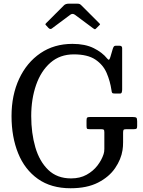

<svg xmlns="http://www.w3.org/2000/svg" viewBox="-20 -994 762 1024"><path d="M460 -370H687Q702 -370 706.8 -366.5Q711.5 -363 711.5 -347V-322Q711.5 -311 708 -308Q704.5 -305 693 -305H653Q641.5 -305 639 -301.2Q636.5 -297.5 636.5 -286V-236Q636.5 -223.5 635.8 -214Q635 -204.5 633.5 -193.5Q626 -144.5 594 -97.5Q562 -50.5 503 -20.2Q444 10 356.5 10Q252.5 10 182.2 -39.8Q112 -89.5 76.8 -176.5Q41.5 -263.5 41.5 -375Q41.5 -486.5 82 -573.5Q122.5 -660.5 195.5 -710.2Q268.5 -760 366.5 -760Q434 -760 479.8 -737.2Q525.5 -714.5 551.5 -682Q557.5 -674 561.2 -675.8Q565 -677.5 568.5 -689.5L581 -732Q583 -739 586.2 -744.5Q589.5 -750 596 -750H618Q631.5 -750 631.5 -737V-517Q631.5 -509 629.5 -502Q627.5 -495 619 -495H595Q581.5 -495 578.5 -498.5Q575.5 -502 574.5 -513Q567.5 -561 548.8 -604.8Q530 -648.5 488.8 -676.2Q447.5 -704 373.5 -704Q300 -704 249.2 -659.8Q198.5 -615.5 172.5 -540.8Q146.5 -466 146.5 -375Q146.5 -284 168.5 -208.5Q190.5 -133 237.5 -87.8Q284.5 -42.5 359 -42.5Q406.5 -42.5 441.8 -62Q477 -81.5 499.8 -111.2Q522.5 -141 532.5 -172Q534.5 -179 535.5 -184.8Q536.5 -190.5 536.5 -200V-289Q536.5 -300.5 532.5 -302.8Q528.5 -305 518.5 -305H459.5Q446.5 -305 444 -307.8Q441.5 -310.5 441.5 -323V-351Q441.5 -363 444.8 -366.5Q448 -370 460 -370ZM238.5 -845 227.5 -857Q222 -862.5 222 -864.5Q222 -866.5 227.5 -872L321.5 -966Q330 -974.5 348 -974.5H390.5Q400.5 -974.5 404.8 -972.5Q409 -970.5 413.5 -966L509.5 -870Q513.5 -866.5 513.8 -865Q514 -863.5 510 -859.5L493.5 -843Q488 -837.5 486 -837.8Q484 -838 477.5 -842.5L380 -915Q367 -924.5 355 -915.5L256.5 -842Q248 -835.5 238.5 -845Z"/></svg>

Font: Besley* Narrow
Style: Regular
Weight: 400
Width: 4
Designer: Owen Earl
Foundry: indestructible type*
Version: Version 3.000; ttfautohint (v1.8.3)